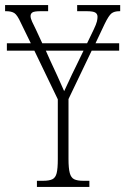

<svg xmlns="http://www.w3.org/2000/svg" viewBox="-27 -734 492 754"><path d="M118 0V-24H142Q166 -24 178.5 -30Q191 -36 195.5 -54Q200 -72 200 -109V-344L108 -535H0V-564H94L55 -644Q41 -675 29.5 -682.5Q18 -690 -3 -690H-7V-714H162V-690H133Q107 -690 100 -685Q93 -680 93 -671Q93 -662 99 -649Q105 -636 114 -618L139 -564H315L341 -618Q351 -639 353.5 -649.5Q356 -660 356 -668Q356 -679 347.5 -684.5Q339 -690 313 -690H276V-714H445V-690H442Q422 -690 411 -681.5Q400 -673 384 -640L348 -564H441V-535H333L242 -345V-110Q242 -73 247 -54.5Q252 -36 264.5 -30Q277 -24 300 -24H324V0ZM169 -499Q184 -467 198 -436.5Q212 -406 225 -376Q233 -392 243.5 -415.5Q254 -439 270 -471L301 -535H153Z"/></svg>

Font: Noto Serif ExtraCondensed ExtraLight
Style: Regular
Weight: 200
Width: 2
Designer: Monotype Design Team
Foundry: Monotype Imaging Inc.
Version: Version 2.015